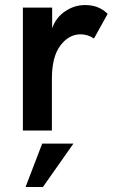

<svg xmlns="http://www.w3.org/2000/svg" viewBox="-20 -518 447 762"><path d="M70.8 0V-487.8H187V-405.8Q202.1 -448.7 238.8 -473.4Q275.4 -498 317.9 -498Q372.6 -498 407.2 -462.9L353 -365.2Q328.1 -381.8 299.8 -381.8Q253.4 -381.8 219.7 -337.4Q186 -293 186 -206.1V0ZM81.5 224.1 147.5 51.8H271.5L150.4 224.1Z"/></svg>

Font: HK Grotesk Legacy
Style: Bold
Weight: 700
Designer: Alfredo Marco Pradil
Foundry: Hanken Design Co.
Version: Version 2.022;PS 002.022;hotconv 1.0.88;makeotf.lib2.5.64775